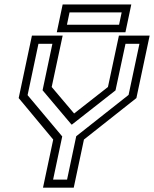

<svg xmlns="http://www.w3.org/2000/svg" viewBox="-20 -864 709 884"><path d="M178 0 225 -221.5 66 -412.5 127 -700H268.5L218 -463.5L325 -337H315.5L477 -463.5L527.5 -700H669L608 -412.5L366.5 -221.5L319.5 0ZM224.5 -37.2H288.8L331 -236.8L572 -427L622 -662.2H557.8L511.8 -447.8L311.2 -290.5H309.2L176 -448.5L221.2 -662.2H157L107 -426L266.5 -235.8ZM241.5 -715.5 268.5 -843.5H584.5L557.5 -715.5ZM288.2 -750H528.2L540.2 -807H300.2Z"/></svg>

Font: Tourney Thin
Style: Italic
Weight: 100
Italic angle: -12°
Designer: Tyler Finck
Foundry: Etcetera Type Co
Version: Version 1.015